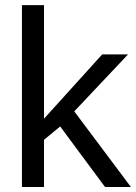

<svg xmlns="http://www.w3.org/2000/svg" viewBox="-20 -745 541 765"><path d="M398.4 0 219.7 -241.2 155.3 -188V0H67.4V-724.6H155.3V-272L387.2 -528.3H490.2L275.9 -301.3L501.5 0Z"/></svg>

Font: Liberation Sans
Style: Regular
Weight: 400
Designer: Steve Matteson
Foundry: Ascender Corporation
Version: Version 2.00.1